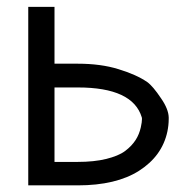

<svg xmlns="http://www.w3.org/2000/svg" viewBox="-20 -544 550 564"><path d="M63 0.5H140.1H208.5C283.2 0.5 343.8 -13.7 388.7 -42.5C433.6 -71.3 461.4 -109.4 471.7 -157.7C474.1 -169.4 475.6 -181.6 475.6 -194.8V-199.2C475.1 -215.3 467.8 -233.9 453.6 -254.4C437 -279.3 423.3 -295.4 412.1 -303.2C391.6 -317.4 363.3 -330.1 328.1 -340.8C293.5 -351.6 253.4 -356.9 208.5 -356.9H140.1V-523.9H63ZM140.1 -287.1H208.5C316.4 -287.1 378.9 -257.8 396.5 -199.2C397 -197.8 397 -196.3 397 -193.8C397 -188.5 396 -180.7 393.6 -169.9C390.6 -156.7 385.7 -144 378.4 -132.8C371.1 -121.6 361.3 -110.8 347.7 -100.6C334 -90.3 315.4 -83 292 -77.1C268.6 -71.3 240.2 -68.4 208.5 -68.4H140.1Z"/></svg>

Font: Tuffy
Style: Regular
Weight: 500
Designer: Thatcher Ulrich, Karoly Barta and Michael Everson
Version: Version 001.270